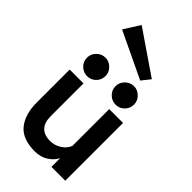

<svg xmlns="http://www.w3.org/2000/svg" viewBox="-287 -1026 1109 1109"><g transform="rotate(45 267.5 -471.5)"><path d="M488 -472V0H375V-71Q359 -39 324.5 -17Q290 5 244 5Q142 5 97 -51Q52 -107 52 -203V-472H165V-204Q165 -100 265 -100Q299 -100 330.5 -119.5Q362 -139 375 -171V-472ZM383 -516Q352 -516 329.5 -538Q307 -560 307 -592Q307 -622 329.5 -644.5Q352 -667 383 -667Q413 -667 435.5 -644.5Q458 -622 458 -592Q458 -560 436 -538Q414 -516 383 -516ZM150 -516Q119 -516 96.5 -538Q74 -560 74 -592Q74 -622 96.5 -644.5Q119 -667 150 -667Q180 -667 202.5 -644.5Q225 -622 225 -592Q225 -560 203 -538Q181 -516 150 -516ZM385 -715 102 -850 164 -948 427 -768Z"/></g></svg>

Font: Lil Grotesk Bold
Style: Regular
Weight: 700
Designer: Bastien Sozeau
Foundry: NBR — Bastien Sozeau
Version: Version 4.002; ttfautohint (v1.8.4.7-5d5b)